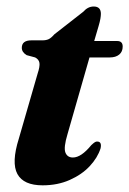

<svg xmlns="http://www.w3.org/2000/svg" viewBox="-20 -560 397 590"><path d="M88 -383.5 62 -390.5Q47 -399.5 47 -413Q47 -436 76.5 -436H110Q121.5 -436 129.2 -439.5Q137 -443 147 -454.5L236 -524Q250 -540 268 -540Q290 -540 290 -517.5Q290 -511.5 288.5 -502.5Q287 -493.5 283 -480L269.5 -434H340Q357 -434 357 -417Q357 -401 346.2 -392.2Q335.5 -383.5 317.5 -383.5H255L187.5 -148Q175 -106.5 181 -91.2Q187 -76 204 -76Q229.5 -76 260.5 -114Q268 -121 271.8 -123.2Q275.5 -125.5 279.5 -125Q293.5 -124.5 289 -104Q280 -75.5 255.8 -49.5Q231.5 -23.5 194.2 -7Q157 9.5 111 9.5Q52.5 9.5 33.5 -25.2Q14.5 -60 38 -134.5L95.5 -333.5Q103 -356 101.2 -366.8Q99.5 -377.5 88 -383.5Z"/></svg>

Font: Fraunces 144pt S050
Style: Bold Italic
Weight: 700
Italic angle: -16°
Version: Version 1.000; ttfautohint (v1.8.3)